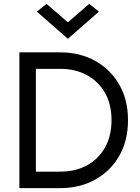

<svg xmlns="http://www.w3.org/2000/svg" viewBox="-20 -970 720 990"><path d="M330 -855 440 -950 490 -910 330 -770 170 -910 220 -950ZM290 0H80V-700H290Q392 -700 471 -656Q550 -612 595 -533.5Q640 -455 640 -350Q640 -245 595 -166.5Q550 -88 471 -44Q392 0 290 0ZM290 -615H165V-85H290Q369 -85 428.5 -117.5Q488 -150 521.5 -209.5Q555 -269 555 -350Q555 -432 521.5 -491Q488 -550 428.5 -582.5Q369 -615 290 -615Z"/></svg>

Font: Von Book
Style: Regular
Weight: 400
Version: Version 4.000; ttfautohint (v1.8.4.7-5d5b)